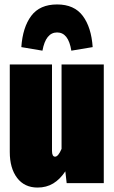

<svg xmlns="http://www.w3.org/2000/svg" viewBox="-20 -824 514 864"><path d="M447 0H280L274 -53Q250 -17 219.5 1.5Q189 20 149 20Q90 20 57 -23.5Q24 -67 24 -140V-534H214V-145Q214 -119 228 -119Q242 -119 257 -154V-534H447ZM397 -612 301 -596Q288 -678 237 -678Q186 -678 171 -596L76 -612Q82 -701 120.5 -752.5Q159 -804 237 -804Q314 -804 352.5 -752.5Q391 -701 397 -612Z"/></svg>

Font: Fira Sans Extra Condensed Black
Style: Regular
Weight: 900
Width: 1
Designer: Carrois Corporate & Edenspiekermann AG
Foundry: Carrois Corporate GbR & Edenspiekermann AG
Version: Version 4.203